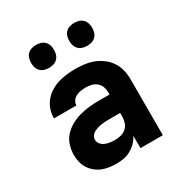

<svg xmlns="http://www.w3.org/2000/svg" viewBox="-174 -866 948 1002"><g transform="rotate(-30 300.0 -365.5)"><path d="M240 8Q219 8 197.5 5Q176 2 156 -6Q136 -14 119 -28Q102 -42 90.5 -60Q79 -78 74 -99.5Q69 -121 69 -142Q69 -172 78 -200.5Q87 -229 106.5 -250.5Q126 -272 152 -286.5Q178 -301 206.5 -309Q235 -317 264 -320Q293 -323 322 -323H388V-338Q388 -355 382 -371Q376 -387 362.5 -398Q349 -409 332.5 -413Q316 -417 299 -417Q284 -417 269.5 -415Q255 -413 241.5 -406.5Q228 -400 219 -388Q210 -376 210 -361V-360H75V-364Q75 -390 84 -415Q93 -440 109.5 -459.5Q126 -479 148.5 -493Q171 -507 196 -514.5Q221 -522 247 -525Q273 -528 299 -528Q327 -528 354.5 -524.5Q382 -521 408 -511Q434 -501 456.5 -484Q479 -467 494.5 -443.5Q510 -420 516.5 -393Q523 -366 523 -338V0H388V-74Q378 -54 362 -38Q346 -22 326.5 -11Q307 0 285 4Q263 8 240 8ZM295 -103Q313 -103 331 -107.5Q349 -112 362.5 -124Q376 -136 382 -153.5Q388 -171 388 -189V-212H322Q310 -212 298 -211.5Q286 -211 274 -209Q262 -207 250.5 -203.5Q239 -200 228.5 -194.5Q218 -189 211 -178.5Q204 -168 204 -156Q204 -141 214 -129.5Q224 -118 237.5 -112.5Q251 -107 266 -105Q281 -103 295 -103ZM415 -601Q401 -601 387.5 -605Q374 -609 364 -619Q354 -629 350 -642.5Q346 -656 346 -670Q346 -684 350 -697.5Q354 -711 364 -721Q374 -731 387.5 -735Q401 -739 415 -739Q429 -739 442.5 -735Q456 -731 466 -721Q476 -711 480 -697.5Q484 -684 484 -670Q484 -656 480 -642.5Q476 -629 466 -619Q456 -609 442.5 -605Q429 -601 415 -601ZM185 -601Q171 -601 157.5 -605Q144 -609 134 -619Q124 -629 120 -642.5Q116 -656 116 -670Q116 -684 120 -697.5Q124 -711 134 -721Q144 -731 157.5 -735Q171 -739 185 -739Q199 -739 212.5 -735Q226 -731 236 -721Q246 -711 250 -697.5Q254 -684 254 -670Q254 -656 250 -642.5Q246 -629 236 -619Q226 -609 212.5 -605Q199 -601 185 -601Z"/></g></svg>

Font: Iosevka Aile Heavy
Style: Regular
Weight: 900
Designer: Belleve Invis
Foundry: Belleve Invis
Version: Version 31.1.0; ttfautohint (v1.8.4)